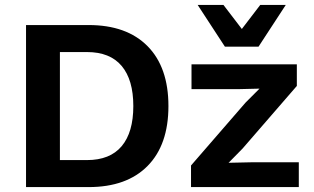

<svg xmlns="http://www.w3.org/2000/svg" viewBox="-20 -762 1278 782"><path d="M341 -660Q496 -660 581 -574Q666 -488 666 -330Q666 -172 581 -86Q496 0 341 0H86V-660ZM334 -110Q428 -110 475.5 -166.5Q523 -223 523 -330Q523 -437 475.5 -493.5Q428 -550 334 -550H224V-110ZM758 0V-88L980 -344L1037 -401L954 -399H760V-500H1189V-412L968 -157L911 -99L1002 -101H1197V0ZM1144 -742 1033 -572H896L785 -742H890L965 -644L1040 -742Z"/></svg>

Font: Work Sans SemiBold
Style: Regular
Weight: 600
Designer: Wei Huang
Foundry: Wei Huang
Version: Version 2.010; ttfautohint (v1.8.3)